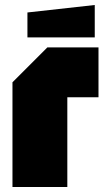

<svg xmlns="http://www.w3.org/2000/svg" viewBox="-20 -750 430 770"><path d="M30 0V-420L170 -560H375V-360H250V0ZM90 -600V-700L360 -730V-600Z"/></svg>

Font: Tektur Condensed Black
Style: Regular
Weight: 900
Width: 3
Designer: Adam Jagosz
Foundry: Adam Jagosz
Version: Version 1.005;gftools[0.9.30]